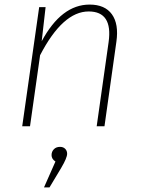

<svg xmlns="http://www.w3.org/2000/svg" viewBox="-20 -551 622 838"><path d="M371 -531Q438 -531 468.5 -488.5Q499 -446 488 -369L436 0H402L454 -367Q473 -501 367 -501Q254 -501 155 -310L111 0H77L151 -520H179L162 -371Q248 -531 371 -531ZM242 90Q256 90 264.5 98.5Q273 107 273 120Q273 138 247 182L196 267H172L222 154Q205 143 205 126Q205 111 215 100.5Q225 90 242 90Z"/></svg>

Font: Fira Sans UltraLight
Style: Italic
Weight: 200
Italic angle: -8°
Designer: Carrois Corporate & Edenspiekermann AG
Foundry: Carrois Corporate GbR & Edenspiekermann AG
Version: Version 4.203;PS 004.203;hotconv 1.0.88;makeotf.lib2.5.64775